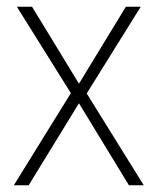

<svg xmlns="http://www.w3.org/2000/svg" viewBox="-20 -549 469 569"><path d="M190 -273 21 0H65L214 -243L362 0H406L237 -272L397 -529H353L214 -301L75 -529H30Z"/></svg>

Font: Noto Sans Myanmar SemiCondensed ExtraLight
Style: Regular
Weight: 200
Width: 4
Designer: Monotype Design Team
Foundry: Monotype Imaging Inc.
Version: Version 2.107